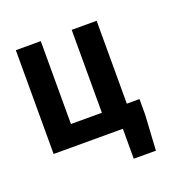

<svg xmlns="http://www.w3.org/2000/svg" viewBox="-160 -873 1319 1295"><g transform="rotate(-20 500.0 -225.0)"><path d="M583 40V255H742L757 2V-110H666V-705H487V-110H265V-705H86V40Z"/></g></svg>

Font: コーポレート・ロゴ ver3 Bold
Style: Regular
Weight: 700
Designer: [KANA_main] LOGOTYPE.JP [Source Han Sans] Ryoko NISHIZUKA 西塚涼子 (kana, bopomofo & ideographs); Paul D. Hunt (Latin, Greek
Version: Version 12.001;FEAKit 1.0